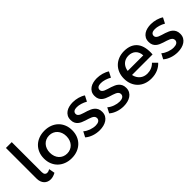

<svg xmlns="http://www.w3.org/2000/svg" viewBox="137 -1698 2658 2658"><g transform="rotate(-45 1466.0 -368.5)"><path d="M190 -157Q190 -124.5 203.2 -109.2Q216.5 -94 239 -94Q251 -94 264 -98.2Q277 -102.5 292 -111L308 -24Q256 5 208 5Q180.5 5 156.2 -4.8Q132 -14.5 114.2 -33.2Q96.5 -52 86.2 -79.8Q76 -107.5 76 -144V-742H190Z M622 -535Q683.5 -535 734.5 -515.5Q785.5 -496 822 -460.5Q858.5 -425 878.8 -375.5Q899 -326 899 -266Q899 -206 878.8 -156.2Q858.5 -106.5 822 -71Q785.5 -35.5 734.5 -15.8Q683.5 4 622 4Q560 4 509 -15.8Q458 -35.5 421.2 -71Q384.5 -106.5 364.2 -156.2Q344 -206 344 -266Q344 -326 364.2 -375.5Q384.5 -425 421.2 -460.5Q458 -496 509 -515.5Q560 -535 622 -535ZM622 -442Q586 -442 556 -429Q526 -416 504.5 -392.5Q483 -369 471 -336.5Q459 -304 459 -265Q459 -225.5 471 -192.5Q483 -159.5 504.5 -136.2Q526 -113 556 -100Q586 -87 622 -87Q657.5 -87 687.2 -100Q717 -113 738.5 -136.2Q760 -159.5 772 -192.5Q784 -225.5 784 -265Q784 -304 772 -336.5Q760 -369 738.5 -392.5Q717 -416 687.2 -429Q657.5 -442 622 -442Z M1322 -402Q1286.5 -423 1245.5 -435.5Q1204.5 -448 1169 -448Q1152 -448 1137.8 -445Q1123.5 -442 1113 -435.2Q1102.5 -428.5 1096.8 -417.8Q1091 -407 1091 -392Q1091 -373 1103.2 -360.5Q1115.5 -348 1135.2 -339Q1155 -330 1180.5 -322.8Q1206 -315.5 1232.5 -306.8Q1259 -298 1284.2 -286.5Q1309.5 -275 1329.2 -257.2Q1349 -239.5 1361 -214Q1373 -188.5 1373 -152Q1373 -111.5 1356.2 -82Q1339.5 -52.5 1311.2 -33.5Q1283 -14.5 1246 -5.2Q1209 4 1169 4Q1140 4 1110.2 -0.8Q1080.5 -5.5 1052.8 -15Q1025 -24.5 1000 -38.2Q975 -52 955 -70L996 -148Q1013.5 -132.5 1035.2 -120.2Q1057 -108 1080.5 -99.5Q1104 -91 1128.2 -86.5Q1152.5 -82 1174 -82Q1192.5 -82 1208.2 -85.5Q1224 -89 1235.8 -96.2Q1247.5 -103.5 1254.2 -115Q1261 -126.5 1261 -142Q1261 -163 1249 -176.8Q1237 -190.5 1217.2 -200.2Q1197.5 -210 1172.5 -217.5Q1147.5 -225 1121.2 -233.5Q1095 -242 1070 -253Q1045 -264 1025.2 -281Q1005.5 -298 993.8 -323Q982 -348 982 -384Q982 -424.5 998.2 -453.2Q1014.5 -482 1041.8 -500.5Q1069 -519 1104.5 -527.5Q1140 -536 1178 -536Q1203 -536 1228.5 -532.2Q1254 -528.5 1278 -521.8Q1302 -515 1324 -505.2Q1346 -495.5 1364 -483Z M1792 -402Q1756.5 -423 1715.5 -435.5Q1674.5 -448 1639 -448Q1622 -448 1607.8 -445Q1593.5 -442 1583 -435.2Q1572.5 -428.5 1566.8 -417.8Q1561 -407 1561 -392Q1561 -373 1573.2 -360.5Q1585.5 -348 1605.2 -339Q1625 -330 1650.5 -322.8Q1676 -315.5 1702.5 -306.8Q1729 -298 1754.2 -286.5Q1779.5 -275 1799.2 -257.2Q1819 -239.5 1831 -214Q1843 -188.5 1843 -152Q1843 -111.5 1826.2 -82Q1809.5 -52.5 1781.2 -33.5Q1753 -14.5 1716 -5.2Q1679 4 1639 4Q1610 4 1580.2 -0.8Q1550.5 -5.5 1522.8 -15Q1495 -24.5 1470 -38.2Q1445 -52 1425 -70L1466 -148Q1483.5 -132.5 1505.2 -120.2Q1527 -108 1550.5 -99.5Q1574 -91 1598.2 -86.5Q1622.5 -82 1644 -82Q1662.5 -82 1678.2 -85.5Q1694 -89 1705.8 -96.2Q1717.5 -103.5 1724.2 -115Q1731 -126.5 1731 -142Q1731 -163 1719 -176.8Q1707 -190.5 1687.2 -200.2Q1667.5 -210 1642.5 -217.5Q1617.5 -225 1591.2 -233.5Q1565 -242 1540 -253Q1515 -264 1495.2 -281Q1475.5 -298 1463.8 -323Q1452 -348 1452 -384Q1452 -424.5 1468.2 -453.2Q1484.5 -482 1511.8 -500.5Q1539 -519 1574.5 -527.5Q1610 -536 1648 -536Q1673 -536 1698.5 -532.2Q1724 -528.5 1748 -521.8Q1772 -515 1794 -505.2Q1816 -495.5 1834 -483Z M2024.5 -222Q2031 -190 2045.8 -164.5Q2060.5 -139 2082 -121Q2103.5 -103 2130.8 -93.5Q2158 -84 2190 -84Q2234 -84 2272.2 -100Q2310.5 -116 2340 -147L2401 -86Q2362 -43 2306.2 -19.5Q2250.5 4 2181 4Q2119.5 4 2069.2 -15.5Q2019 -35 1983.5 -70.5Q1948 -106 1928.5 -155.5Q1909 -205 1909 -265Q1909 -325 1928.8 -374.5Q1948.5 -424 1984.2 -459.5Q2020 -495 2069.5 -514.8Q2119 -534.5 2178 -535Q2248 -535 2297.8 -513Q2347.5 -491 2378 -450.5Q2408.5 -410 2420.5 -352Q2432.5 -294 2427 -222ZM2179 -447Q2147.5 -447 2120.5 -437Q2093.5 -427 2073.2 -408.2Q2053 -389.5 2039.8 -363.2Q2026.5 -337 2022 -304H2327Q2325.5 -337.5 2314.5 -364Q2303.5 -390.5 2284.2 -409Q2265 -427.5 2238.2 -437.2Q2211.5 -447 2179 -447Z M2850 -402Q2814.5 -423 2773.5 -435.5Q2732.5 -448 2697 -448Q2680 -448 2665.8 -445Q2651.5 -442 2641 -435.2Q2630.5 -428.5 2624.8 -417.8Q2619 -407 2619 -392Q2619 -373 2631.2 -360.5Q2643.5 -348 2663.2 -339Q2683 -330 2708.5 -322.8Q2734 -315.5 2760.5 -306.8Q2787 -298 2812.2 -286.5Q2837.5 -275 2857.2 -257.2Q2877 -239.5 2889 -214Q2901 -188.5 2901 -152Q2901 -111.5 2884.2 -82Q2867.5 -52.5 2839.2 -33.5Q2811 -14.5 2774 -5.2Q2737 4 2697 4Q2668 4 2638.2 -0.8Q2608.5 -5.5 2580.8 -15Q2553 -24.5 2528 -38.2Q2503 -52 2483 -70L2524 -148Q2541.5 -132.5 2563.2 -120.2Q2585 -108 2608.5 -99.5Q2632 -91 2656.2 -86.5Q2680.5 -82 2702 -82Q2720.5 -82 2736.2 -85.5Q2752 -89 2763.8 -96.2Q2775.5 -103.5 2782.2 -115Q2789 -126.5 2789 -142Q2789 -163 2777 -176.8Q2765 -190.5 2745.2 -200.2Q2725.5 -210 2700.5 -217.5Q2675.5 -225 2649.2 -233.5Q2623 -242 2598 -253Q2573 -264 2553.2 -281Q2533.5 -298 2521.8 -323Q2510 -348 2510 -384Q2510 -424.5 2526.2 -453.2Q2542.5 -482 2569.8 -500.5Q2597 -519 2632.5 -527.5Q2668 -536 2706 -536Q2731 -536 2756.5 -532.2Q2782 -528.5 2806 -521.8Q2830 -515 2852 -505.2Q2874 -495.5 2892 -483Z"/></g></svg>

Font: Argentum Sans
Style: Regular
Weight: 400
Designer: Julieta Ulanovsky, Owen Earl, Chris M. Simpson, Rasmus Andersson, Cristiano Sobral
Foundry: The Argentum Sans Project Authors
Version: Version 3.135; ttfautohint (v1.8.4.7-5d5b-dirty)